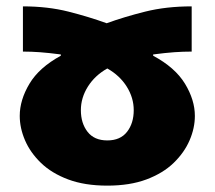

<svg xmlns="http://www.w3.org/2000/svg" viewBox="-20 -573 674 603"><path d="M52 -553Q130 -553 195 -536.5Q260 -520 315 -500Q370 -520 436 -536.5Q502 -553 582 -553V-411Q555 -411 527 -409Q499 -407 461 -402V-398Q530 -361 561 -310Q592 -259 592 -209Q592 -171 575.5 -132.5Q559 -94 525.5 -61.5Q492 -29 440 -9.5Q388 10 317 10Q246 10 194 -9.5Q142 -29 108.5 -61.5Q75 -94 58.5 -132.5Q42 -171 42 -209Q42 -259 72.5 -310Q103 -361 171 -398V-402Q133 -407 105.5 -409Q78 -411 52 -411ZM317 -358Q278 -336 256 -301Q234 -266 234 -227Q234 -186 255 -159Q276 -132 317 -132Q358 -132 379 -159Q400 -186 400 -227Q400 -266 378 -301Q356 -336 317 -358Z"/></svg>

Font: Noto Sans Georgian Black
Style: Regular
Weight: 900
Designer: Monotype Design Team, Akaki Razmadze
Foundry: Google LLC
Version: Version 2.005; ttfautohint (v1.8.4.7-5d5b)